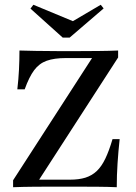

<svg xmlns="http://www.w3.org/2000/svg" viewBox="-20 -782 569 802"><path d="M34.7 0V-29L364.5 -539.5H255.6Q206.5 -539.5 175 -528.2Q143.5 -516.9 122.6 -488.7Q101.6 -460.5 83.1 -408.9H52.4Q57.3 -450.8 59.3 -491.1Q61.3 -531.5 61.3 -571Q89.5 -570.2 128.6 -569.4Q167.7 -568.5 222.6 -568.5H308.1Q346.8 -568.5 391.1 -569Q435.5 -569.4 473.4 -571V-541.9L143.5 -31.5H271.8Q309.7 -31.5 336.7 -39.9Q363.7 -48.4 383.9 -67.3Q404 -86.3 419.8 -119Q435.5 -151.6 450 -200.8H479.8Q474.2 -149.2 471 -99.6Q467.7 -50 467.7 0Q433.1 -1.6 384.7 -2Q336.3 -2.4 267.7 -2.4H211.3Q168.5 -2.4 122.2 -2Q75.8 -1.6 34.7 0ZM400.8 -762.1 412.9 -746.8 271 -625H241.9L107.3 -746L119.4 -762.1L313.7 -681.5L255.6 -676.6Z"/></svg>

Font: Playfair 5pt SemiExpanded Light Medium
Style: Regular
Weight: 500
Version: Version 2.203